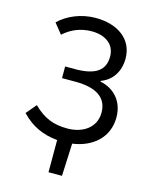

<svg xmlns="http://www.w3.org/2000/svg" viewBox="-126 -750 806 1019"><g transform="rotate(15 277.0 -240.0)"><path d="M241 188H315L323 9C432 -6 514 -75 514 -186C514 -276 458 -333 383 -348V-352C446 -375 480 -431 480 -500C480 -605 395 -668 272 -668C192 -668 118 -636 71 -590L116 -534C156 -571 209 -594 270 -594C343 -594 398 -558 398 -489C398 -415 350 -377 235 -377H181V-313H255C367 -313 431 -274 431 -190C431 -108 362 -62 277 -62C201 -62 147 -83 89 -140L42 -84C99 -24 163 4 241 11Z"/></g></svg>

Font: DAIFUKU Sans
Style: Regular
Weight: 400
Designer: Original font ‘Source Han Sans JP’ : Paul D. Hunt
Foundry: Daifuku
Version: Version 1.000